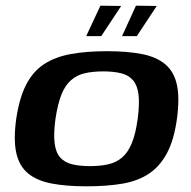

<svg xmlns="http://www.w3.org/2000/svg" viewBox="-20 -648 671 675"><path d="M284 7Q212 7 160.5 -3Q109 -13 78 -39Q47 -65 37 -111.5Q27 -158 37 -230Q48 -304 72 -350.5Q96 -397 135 -422.5Q174 -448 229 -458Q284 -468 355 -468Q428 -468 479 -458Q530 -448 561 -422Q592 -396 602 -349.5Q612 -303 602 -230Q592 -157 567.5 -110.5Q543 -64 504.5 -38Q466 -12 411.5 -2.5Q357 7 284 7ZM296 -64Q333 -64 361 -70.5Q389 -77 409.5 -94.5Q430 -112 443.5 -145Q457 -178 464 -230Q471 -283 467 -315.5Q463 -348 447.5 -366Q432 -384 405.5 -390.5Q379 -397 343 -397Q306 -397 278 -390.5Q250 -384 229.5 -366Q209 -348 196 -315.5Q183 -283 175 -230Q168 -178 172 -145Q176 -112 191.5 -94.5Q207 -77 233.5 -70.5Q260 -64 296 -64ZM409 -521 458 -628 531 -627 461 -521ZM283 -521 333 -628 406 -627 336 -521Z"/></svg>

Font: Genos Thin SemiBold
Style: Italic
Weight: 600
Italic angle: -8°
Version: Version 1.010